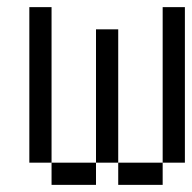

<svg xmlns="http://www.w3.org/2000/svg" viewBox="-20 -520 540 540"><path d="M125 -62.5V0H250V-62.5ZM125 -62.5V-500H62.5V-62.5ZM250 -62.5H312.5V0H437.5V-62.5H312.5Q312.5 -62.5 312.5 -437.5H250Q250 -437.5 250 -62.5ZM437.5 -62.5H500V-500H437.5Z"/></svg>

Font: Unifont
Style: Regular
Weight: 500
Version: Version 15.1.04